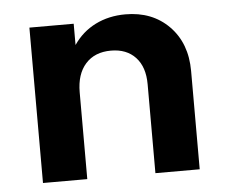

<svg xmlns="http://www.w3.org/2000/svg" viewBox="-41 -527 674 573"><g transform="rotate(-5 295.5 -240.0)"><path d="M65.5 -465.5H198.2V-401.8Q224.1 -440 264.3 -460Q304.5 -480 354.1 -480Q434.5 -480 484.8 -428.9Q535 -377.7 535 -294.5V0H402.3V-266.4Q402.3 -318.2 375.5 -347Q348.6 -375.9 301.8 -375.9Q253.2 -375.9 225.7 -345.2Q198.2 -314.5 198.2 -260V0H65.5Z"/></g></svg>

Font: Spartan MB
Style: Bold
Weight: 700
Designer: Matt Bailey, Mirko Velimirovic
Foundry: Matt Bailey
Version: Version 1.005